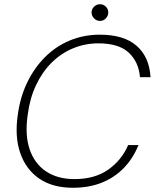

<svg xmlns="http://www.w3.org/2000/svg" viewBox="-20 -876 736 908"><path d="M325 12Q229 12 166 -31Q103 -74 76 -151.5Q49 -229 64 -332Q75 -416 108.5 -485.5Q142 -555 193 -606Q244 -657 310 -684.5Q376 -712 452 -712Q566 -712 626 -659.5Q686 -607 692 -511H642Q636 -583 589 -627Q542 -671 445 -671Q382 -671 325.5 -647.5Q269 -624 224.5 -580Q180 -536 150.5 -473.5Q121 -411 111 -333Q97 -237 120.5 -169Q144 -101 198.5 -65Q253 -29 332 -29Q428 -29 491.5 -73.5Q555 -118 586 -190H635Q609 -126 565 -81Q521 -36 461 -12Q401 12 325 12ZM453 -777Q437 -777 425 -789Q413 -801 413 -817Q413 -833 425 -844.5Q437 -856 453 -856Q469 -856 480.5 -844.5Q492 -833 492 -817Q492 -801 480.5 -789Q469 -777 453 -777Z"/></svg>

Font: DM Sans 12pt ExtraLight
Style: Italic
Weight: 250
Italic angle: -10°
Version: Version 4.004;gftools[0.9.30]